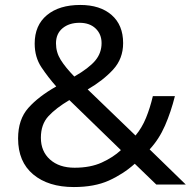

<svg xmlns="http://www.w3.org/2000/svg" viewBox="-20 -745 772 775"><path d="M304 -725Q384 -725 430.5 -684.5Q477 -644 477 -571Q477 -508 436.5 -464Q396 -420 334 -384L527 -198Q553 -229 569.5 -269.5Q586 -310 597 -357H686Q670 -293 646 -238Q622 -183 584 -142L730 0H611L524 -84Q477 -42 419 -16Q361 10 278 10Q175 10 114 -41Q53 -92 53 -186Q53 -263 94.5 -309.5Q136 -356 207 -396Q175 -432 147.5 -473Q120 -514 120 -569Q120 -643 169.5 -684Q219 -725 304 -725ZM301 -653Q259 -653 232.5 -631Q206 -609 206 -570Q206 -534 225 -503.5Q244 -473 280 -436Q339 -470 364.5 -500.5Q390 -531 390 -571Q390 -607 366 -630Q342 -653 301 -653ZM260 -341Q206 -309 175.5 -276Q145 -243 145 -189Q145 -134 182 -101Q219 -68 281 -68Q345 -68 391 -89Q437 -110 468 -139Z"/></svg>

Font: Noto Sans Rejang
Style: Regular
Weight: 400
Designer: Monotype Design Team
Foundry: Monotype Imaging Inc.
Version: Version 2.001; ttfautohint (v1.8.4.7-5d5b)